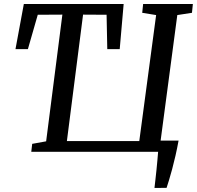

<svg xmlns="http://www.w3.org/2000/svg" viewBox="-20 -763 989 965"><path d="M756.4 181.6Q758.8 161 761.4 137.8Q764 114.7 766.5 90.8Q768.9 66.9 771 43.7Q773.2 20.6 774.7 0H137.2L141.8 -40L211.9 -52.7L293.5 -689.5L169.8 -688.8L120.2 -516H57.8L99.8 -743H601.5L581.7 -516H519.2L515.7 -688.8L397.5 -689.5L316.2 -53.9H680L764.7 -687.3L694.8 -698.6L699.4 -743H949.4L944.8 -698.6L871.1 -687.3L787.3 -56.4H877.5Q870.3 -16.7 861.9 19.9Q853.5 56.4 845.1 87.7Q836.7 119 829.3 143Q822 167 817.2 181.2Z"/></svg>

Font: Merriweather 7pt Light
Style: Italic
Weight: 300
Italic angle: -7.8°
Designer: Eben Sorkin
Foundry: Eben Sorkin
Version: Version 2.200;gftools[0.9.31]